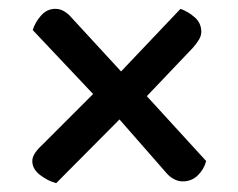

<svg xmlns="http://www.w3.org/2000/svg" viewBox="-20 -506 537 434"><path d="M296 -306 446 -142Q441 -123 427 -109.5Q413 -96 393 -96Q383 -96 373.5 -101Q364 -106 357 -114L237 -251L207 -276L54 -438Q59 -455 72.5 -470.5Q86 -486 105 -486Q116 -486 125 -480.5Q134 -475 140 -468L267 -330ZM416 -398 297 -273 257 -243 107 -92Q88 -97 70.5 -110.5Q53 -124 53 -142Q53 -151 59.5 -160.5Q66 -170 75 -178L201 -304L238 -328L388 -486Q405 -480 420 -467Q435 -454 435 -434Q435 -425 429.5 -416Q424 -407 416 -398Z"/></svg>

Font: Baloo Bhaijaan 2 Medium
Style: Regular
Weight: 500
Designer: Sanskriti Dholi, Noopur Datye and Ek Type
Foundry: Ek Type
Version: Version 1.701